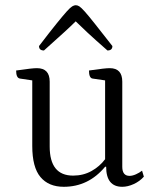

<svg xmlns="http://www.w3.org/2000/svg" viewBox="-20 -706 603 738"><path d="M225 12Q167 12 135.5 -25.5Q104 -63 104 -145V-397L57 -404Q42 -406 42 -435Q77 -440 94.5 -442Q112 -444 122 -444Q171 -444 171 -392V-143Q171 -31 261 -31Q300 -31 331.5 -48.5Q363 -66 384 -94V-397L336 -404Q322 -406 322 -435Q357 -440 374.5 -442Q392 -444 402 -444Q450 -444 450 -392V-65Q450 -30 478 -30Q489 -30 502.5 -36Q516 -42 526 -50L533 -27Q517 -9 494 1.5Q471 12 450 12Q388 12 388 -65H384Q320 12 225 12ZM271 -686Q278 -686 285 -681.5Q292 -677 305.5 -662Q319 -647 344 -615.5Q369 -584 412 -529Q412 -512 393 -512Q345 -554 316 -581Q287 -608 271 -624Q255 -608 225.5 -581Q196 -554 149 -512Q130 -512 130 -529Q172 -584 197.5 -615.5Q223 -647 236.5 -662Q250 -677 257.5 -681.5Q265 -686 271 -686Z"/></svg>

Font: Petrona Light
Style: Regular
Weight: 300
Designer: Ringo R. Seeber
Foundry: Ringo R. Seeber
Version: Version 2.001; ttfautohint (v1.8.3)